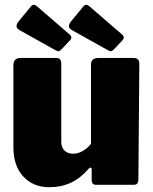

<svg xmlns="http://www.w3.org/2000/svg" viewBox="-20 -772 641 802"><path d="M360 -171V-501Q360 -516 368 -523Q376 -530 393 -530H536Q550 -530 556 -524Q562 -518 562 -504L558 -22Q558 0 539 0H381Q363 0 363 -20V-64Q363 -72 358 -72Q355 -72 351 -68Q317 -28 276.5 -9Q236 10 185 10Q119 10 77.5 -34.5Q36 -79 36 -157V-500Q36 -530 67 -530H213Q226 -530 231 -524Q236 -518 236 -504V-179Q236 -156 249.5 -143Q263 -130 285 -130Q306 -130 326 -141.5Q346 -153 360 -171ZM121 -752Q126 -752 133 -747L273 -626Q278 -621 278 -616Q278 -609 270 -601L237 -566Q229 -558 224 -558Q218 -558 205 -566L62 -646Q49 -653 49 -663Q49 -672 58 -683L109 -745Q115 -752 121 -752ZM340 -752Q345 -752 352 -747L492 -626Q497 -621 497 -616Q497 -609 489 -601L456 -566Q448 -558 443 -558Q437 -558 424 -566L281 -646Q268 -653 268 -663Q268 -672 277 -683L328 -745Q334 -752 340 -752Z"/></svg>

Font: Libre Franklin Black
Style: Regular
Weight: 900
Designer: Pablo Impallari, Rodrigo Fuenzalida
Foundry: Impallari Type
Version: Version 1.002; ttfautohint (v1.5)